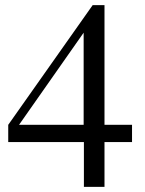

<svg xmlns="http://www.w3.org/2000/svg" viewBox="-20 -726 562 746"><path d="M493 -241V-174H386V0H306V-174H12V-241L340 -706H386V-241ZM305 -241V-599L54 -241Z"/></svg>

Font: MM Ethnic
Style: Regular
Weight: 400
Designer: Khon Soe Zaw Thu
Version: Version 1.00 July 18, 2016, initial release